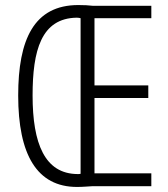

<svg xmlns="http://www.w3.org/2000/svg" viewBox="-20 -737 665 760"><path d="M290 -717C114 -717 52 -580 52 -359C52 -125 126 3 285 3C308 3 327 1 346 0H579V-51H354V-349H567V-399H354V-665H579V-714H348C330 -716 315 -717 290 -717ZM284 -667C290 -667 295 -666 299 -665V-49C295 -48 292 -48 287 -48C157 -49 109 -169 109 -359C109 -537 143 -665 284 -667Z"/></svg>

Font: Noto Sans Armenian ExtraCondensed Light
Style: Regular
Weight: 300
Width: 2
Designer: Monotype Design Team
Foundry: Monotype Imaging Inc.
Version: Version 2.008